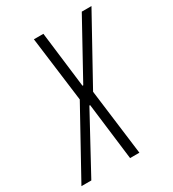

<svg xmlns="http://www.w3.org/2000/svg" viewBox="-205 -782 788 875"><g transform="rotate(-30 189.0 -344.0)"><path d="M-36 0 155 -346 111 -688H161L197 -394H201L363 -688H414L225 -346L269 0H220L183 -300H179L16 0Z"/></g></svg>

Font: Saira Ultra Condensed Light
Style: Italic
Weight: 300
Width: 1
Italic angle: -12°
Designer: Hector Gatti with collaboration of the Omnibus-Type team
Foundry: Omnibus-Type
Version: Version 1.001; ttfautohint (v1.8)